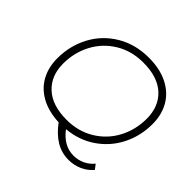

<svg xmlns="http://www.w3.org/2000/svg" viewBox="-188 -837 1146 1146"><g transform="rotate(45 385.0 -263.5)"><path d="M669 23 692 53Q663 87 623 104.5Q583 122 539 122Q479 122 430 92.5Q381 63 338 5Q250 1 188 -33Q126 -67 94 -125.5Q62 -184 62 -260Q62 -365 109 -454Q156 -543 244 -596Q332 -649 447 -649Q540 -649 606.5 -615.5Q673 -582 707.5 -522.5Q742 -463 742 -384Q742 -285 700 -200.5Q658 -116 580 -61.5Q502 -7 398 3Q458 83 541 83Q579 83 612 67.5Q645 52 669 23ZM361 -39Q459 -39 535.5 -85.5Q612 -132 653.5 -210.5Q695 -289 695 -382Q695 -485 630 -545Q565 -605 443 -605Q345 -605 268.5 -558.5Q192 -512 150.5 -433.5Q109 -355 109 -262Q109 -160 174 -99.5Q239 -39 361 -39Z"/></g></svg>

Font: Montserrat Ace
Style: Light Italic
Weight: 300
Italic angle: -11.3°
Designer: Julieta Ulanovsky
Foundry: Julieta Ulanovsky
Version: Version 1